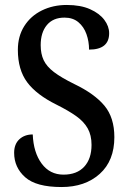

<svg xmlns="http://www.w3.org/2000/svg" viewBox="-20 -744 518 774"><path d="M228 10Q126 10 81.5 -29.5Q37 -69 37 -128Q37 -163 58 -182.5Q79 -202 112 -202Q115 -129 148 -84.5Q181 -40 236 -40Q290 -40 319.5 -72Q349 -104 349 -160Q349 -199 333.5 -226.5Q318 -254 287 -276Q256 -298 208 -322Q127 -362 89.5 -412.5Q52 -463 52 -543Q52 -598 78 -639Q104 -680 149 -702Q194 -724 249 -724Q305 -724 343 -707Q381 -690 400.5 -664Q420 -638 420 -610Q420 -544 339 -544Q339 -577 328.5 -606.5Q318 -636 296 -654.5Q274 -673 240 -673Q194 -673 169 -643Q144 -613 144 -562Q144 -527 156 -501.5Q168 -476 197.5 -453.5Q227 -431 280 -405Q361 -366 401 -318Q441 -270 441 -191Q441 -96 382 -43Q323 10 228 10Z"/></svg>

Font: Noto Serif Lao Condensed Medium
Style: Regular
Weight: 500
Width: 3
Designer: Monotype Design Team
Foundry: Monotype Imaging Inc.
Version: Version 2.003; ttfautohint (v1.8.4.7-5d5b)